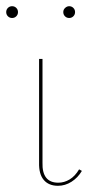

<svg xmlns="http://www.w3.org/2000/svg" viewBox="-20 -596 310 619"><path d="M0 -557Q0 -565 5.5 -570.5Q11 -576 19 -576Q27 -576 32.5 -570.5Q38 -565 38 -557Q38 -549 32.5 -543.5Q27 -538 19 -538Q11 -538 5.5 -543.5Q0 -549 0 -557ZM184 -557Q184 -565 190 -570.5Q196 -576 203 -576Q211 -576 216.5 -570.5Q222 -565 222 -557Q222 -549 216.5 -543.5Q211 -538 203 -538Q195 -538 189.5 -543.5Q184 -549 184 -557ZM106 -72V-406H117V-72Q115 -7 168 -7Q187 -7 204.5 -17.5Q222 -28 235 -50L244 -45Q231 -23 210.5 -10Q190 3 167 3Q137 3 121 -16Q105 -35 106 -72Z"/></svg>

Font: Ysabeau Infant Hairline
Style: Regular
Weight: 100
Designer: Christian Thalmann (Catharsis Fonts)
Version: Version 0.003